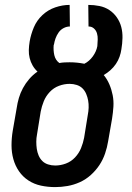

<svg xmlns="http://www.w3.org/2000/svg" viewBox="-20 -755 540 783"><path d="M205 8Q175 8 147 2Q119 -4 96 -19Q73 -34 57.5 -56.5Q42 -79 34.5 -106Q27 -133 27 -162.5Q27 -192 32 -222L48 -314Q51 -335 57 -355.5Q63 -376 73.5 -395.5Q84 -415 99 -432.5Q114 -450 133 -463Q121 -474 113 -488Q105 -502 101 -518Q97 -534 97.5 -551Q98 -568 101 -586Q106 -615 118 -643.5Q130 -672 153 -693.5Q176 -715 205.5 -725Q235 -735 264 -735L265 -647Q252 -647 239.5 -640.5Q227 -634 219 -622.5Q211 -611 206.5 -598.5Q202 -586 200 -573L199 -572Q197 -550 201.5 -530Q206 -510 222 -498Q233 -500 243.5 -500.5Q254 -501 264 -501Q279 -501 294 -499.5Q309 -498 324 -495Q344 -505 358.5 -525Q373 -545 377 -567V-568Q378 -581 378.5 -594Q379 -607 375.5 -619Q372 -631 363 -639Q354 -647 341 -647L340 -735Q363 -735 385.5 -730.5Q408 -726 426 -714Q444 -702 456.5 -684Q469 -666 474.5 -645Q480 -624 479.5 -600.5Q479 -577 475 -554Q473 -539 467.5 -523.5Q462 -508 452.5 -494Q443 -480 430 -468.5Q417 -457 403 -449Q417 -432 426 -411Q435 -390 439.5 -367Q444 -344 442.5 -320Q441 -296 437 -271L421 -179Q417 -154 408.5 -129Q400 -104 385.5 -82Q371 -60 350.5 -41.5Q330 -23 305.5 -12Q281 -1 255.5 3.5Q230 8 205 8ZM205 -80Q227 -80 248.5 -88Q270 -96 286 -113Q302 -130 310.5 -151Q319 -172 323 -193L338 -286Q341 -301 341.5 -316Q342 -331 339.5 -345Q337 -359 331.5 -372Q326 -385 316.5 -394.5Q307 -404 293 -408.5Q279 -413 264 -413Q242 -413 220.5 -405Q199 -397 183 -380Q167 -363 158.5 -342Q150 -321 146 -300L131 -207Q128 -192 128 -177Q128 -162 130 -148Q132 -134 137.5 -121Q143 -108 152.5 -98.5Q162 -89 176 -84.5Q190 -80 205 -80Z"/></svg>

Font: Iosevka Semibold
Style: Italic
Weight: 600
Italic angle: -9°
Monospace: yes
Designer: Belleve Invis
Foundry: Belleve Invis
Version: Version 32.5.0; ttfautohint (v1.8.4)